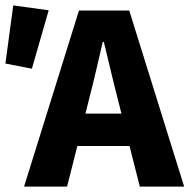

<svg xmlns="http://www.w3.org/2000/svg" viewBox="-27 -690 701 710"><path d="M303 -326C320 -390 337 -467 353 -535H357C374 -467 391 -390 408 -326L422 -270H289ZM62 0H221L259 -150H452L490 0H654L451 -651H265ZM91 -436 153 -652 22 -670 -7 -455Z"/></svg>

Font: DAIFUKU Sans
Style: Bold
Weight: 700
Designer: Original font ‘Source Han Sans JP’ : Paul D. Hunt
Foundry: Daifuku
Version: Version 1.000